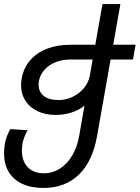

<svg xmlns="http://www.w3.org/2000/svg" viewBox="-46 -745 690 948"><path d="M-26 12Q-26 -11.5 -21.5 -37.5Q-15 -72.5 5 -107.5L90 -102Q69.5 -63.5 65 -35.5Q62 -17.5 62 -1.5Q62 49.5 90.5 80Q119 110.5 170.5 110.5Q214 110.5 250.2 87.2Q286.5 64 311 22Q335.5 -20 345 -74.5L371 -223.5Q344.5 -201.5 307 -189.5Q269.5 -177.5 229.5 -177.5Q178.5 -177.5 139.5 -196Q100.5 -214.5 79.2 -247.8Q58 -281 58 -324Q58 -339.5 61 -356Q70 -409 102.5 -446.8Q135 -484.5 185.8 -504.2Q236.5 -524 301 -524H424.5L460 -725H548.5L513 -524H623.5L610.5 -451H500L433.5 -74.5Q411.5 51.5 343.5 117.2Q275.5 183 168 183Q107 183 63.5 162.5Q20 142 -3 103.8Q-26 65.5 -26 12ZM397.5 -372 411.5 -451H299Q260 -451 227.2 -437.5Q194.5 -424 173 -399.8Q151.5 -375.5 146 -344Q144.5 -335 144.5 -327Q144.5 -292 170 -271.5Q195.5 -251 242.5 -251Q280.5 -251 314 -267.5Q347.5 -284 369.8 -311.8Q392 -339.5 397.5 -372Z"/></svg>

Font: JuliaMono Italic
Style: Regular
Weight: 400
Italic angle: -9°
Monospace: yes
Designer: cormullion
Foundry: corm
Version: Version 0.049; ttfautohint (v1.8.4)